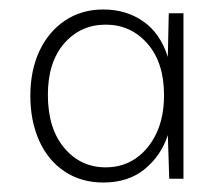

<svg xmlns="http://www.w3.org/2000/svg" viewBox="-20 -732 472 405"><path d="M198 -347Q151 -347 116 -370.5Q81 -394 62.5 -435.5Q44 -477 44 -530Q44 -583 63 -624Q82 -665 117 -688.5Q152 -712 198 -712Q246 -712 282 -687Q318 -662 334 -612L336 -704H367V-355H337L334 -447Q320 -404 285.5 -375.5Q251 -347 198 -347ZM203 -379Q239 -379 266.5 -398Q294 -417 310 -451Q326 -485 326 -531Q326 -600 291 -640Q256 -680 203 -680Q150 -680 115.5 -640.5Q81 -601 81 -532Q81 -461 115.5 -420Q150 -379 203 -379Z"/></svg>

Font: DM Sans 10pt ExtraLight
Style: Regular
Weight: 250
Version: Version 4.004;gftools[0.9.30]